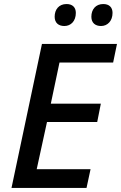

<svg xmlns="http://www.w3.org/2000/svg" viewBox="-20 -932 600 952"><path d="M481 -803C513 -803 538 -828 538 -868C538 -896 521 -912 492 -912C454 -912 433 -885 433 -849C433 -818 453 -803 481 -803ZM299 -803C332 -803 356 -828 356 -868C356 -896 339 -912 310 -912C272 -912 251 -885 251 -849C251 -818 271 -803 299 -803ZM37 0H409L429 -93H162L213 -327H462L480 -418H232L275 -622H541L560 -714H188Z"/></svg>

Font: Noto Sans Medium
Style: Italic
Weight: 500
Italic angle: -12°
Designer: Monotype Design Team
Foundry: Monotype Imaging Inc.
Version: Version 2.013